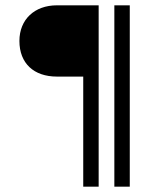

<svg xmlns="http://www.w3.org/2000/svg" viewBox="-20 -702 558 722"><path d="M293 0H351V-682H194C110 -682 53 -629 53 -548C53 -464 107 -414 194 -414H293ZM410 0H468V-682H410Z"/></svg>

Font: All Genders v4 Light
Style: Regular
Weight: 300
Designer: Rassam Alawdi
Foundry: Rassam Art
Version: Version 3.100;FEAKit 1.0